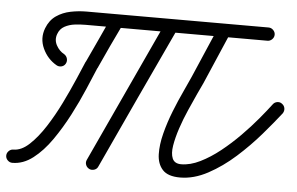

<svg xmlns="http://www.w3.org/2000/svg" viewBox="-70 -631 1118 722"><g transform="rotate(5 488.5 -270.5)"><path d="M168 -364Q163 -355 153 -352.5Q143 -350 134 -355Q99 -375 81.5 -413Q64 -451 79 -490Q91 -521 115 -537.5Q139 -554 169 -560Q199 -566 229 -566Q401 -566 572.5 -566Q744 -566 916 -566Q916 -566 916 -566Q916 -566 916 -566Q926 -566 933.5 -558.5Q941 -551 941 -541Q941 -531 933.5 -523.5Q926 -516 916 -516Q744 -516 572.5 -516Q401 -516 229 -516Q210 -516 189 -513.5Q168 -511 150.5 -501.5Q133 -492 126 -472Q118 -450 129 -429.5Q140 -409 159 -399Q168 -393 170.5 -383Q173 -373 168 -364ZM323 -552Q328 -561 337.5 -564.5Q347 -568 357 -564Q366 -559 369.5 -549.5Q373 -540 369 -530Q348 -487 328 -444Q308 -401 288 -357Q288 -357 288 -358Q288 -358 288 -358Q274 -325 253.5 -276.5Q233 -228 206 -176Q179 -124 147 -78Q115 -32 78 -3.5Q41 25 0 25Q-10 25 -17.5 17.5Q-25 10 -25 0Q-25 -10 -17.5 -17.5Q-10 -25 0 -25Q30 -25 60 -53Q90 -81 118 -124.5Q146 -168 170 -217Q194 -266 212.5 -309Q231 -352 242 -378Q242 -378 243 -378Q243 -379 243 -379Q263 -422 283 -465Q303 -508 323 -552Q323 -552 323 -552Q323 -552 323 -552ZM563 -564Q572 -559 575.5 -549.5Q579 -540 575 -530Q512 -395 449 -260Q386 -125 324 10Q324 10 324 10Q324 10 324 10Q320 20 310 23.5Q300 27 291 23Q281 18 277.5 8.5Q274 -1 278 -10Q341 -146 403.5 -281Q466 -416 529 -552Q534 -561 543.5 -564.5Q553 -568 563 -564ZM728 -551Q732 -560 741.5 -564Q751 -568 761 -564Q770 -560 774 -550.5Q778 -541 774 -531Q753 -482 732 -433.5Q711 -385 690 -336Q683 -322 670 -293.5Q657 -265 641.5 -230Q626 -195 614 -159Q602 -123 597 -92.5Q592 -62 600 -43.5Q608 -25 633 -25Q667 -25 704.5 -43.5Q742 -62 779 -91.5Q816 -121 850 -155.5Q884 -190 911.5 -223Q939 -256 957 -280Q963 -288 973.5 -289.5Q984 -291 992 -284Q1000 -278 1001.5 -268Q1003 -258 997 -249Q969 -213 928.5 -166Q888 -119 839.5 -75.5Q791 -32 738 -3.5Q685 25 633 25Q587 25 567 3Q547 -19 546 -55Q545 -91 556 -134Q567 -177 584 -220Q601 -263 618 -299Q635 -335 644 -356Q665 -405 686 -453.5Q707 -502 728 -551Q728 -551 728 -551Q728 -551 728 -551Z"/></g></svg>

Font: FRB American Cursive Semibold
Style: Italic
Weight: 600
Italic angle: -25°
Version: Version 2.0;Modular Font Editor K font №1